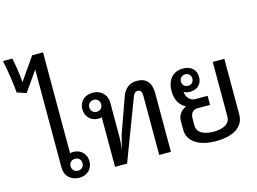

<svg xmlns="http://www.w3.org/2000/svg" viewBox="-198 -1302 2077 1553"><g transform="rotate(-15 840.0 -525.0)"><path d="M287 11C353 11 400 -33 400 -97C400 -159 356 -204 293 -204C283 -204 274 -203 265 -200V-1045H174L42 -855C39 -912 27 -990 12 -1061H-66C-46 -962 -31 -864 -25 -787L52 -761L168 -927V-104C168 -37 217 11 287 11ZM242 -97C242 -126 263 -147 292 -147C321 -147 342 -126 342 -97C342 -68 321 -47 292 -47C263 -47 242 -68 242 -97Z M588 0H689L884 -514C891 -533 902 -546 925 -546C947 -546 958 -528 958 -494V0H1056V-493C1056 -581 1015 -626 938 -626C877 -626 833 -593 811 -529L707 -238L677 -118C681 -156 685 -188 685 -230V-512C685 -579 636 -626 567 -626C500 -626 453 -581 453 -518C453 -455 497 -411 560 -411C570 -411 580 -412 588 -415ZM511 -518C511 -547 532 -568 562 -568C590 -568 611 -547 611 -518C611 -489 590 -468 562 -468C532 -468 511 -489 511 -518Z M1433 11C1581 11 1668 -48 1668 -148V-615H1571V-156C1571 -100 1520 -68 1433 -68C1346 -68 1295 -100 1295 -156V-218C1295 -260 1319 -285 1356 -285H1460V-361H1357C1317 -361 1284 -393 1280 -442C1294 -433 1312 -429 1331 -429C1394 -429 1433 -467 1433 -526C1433 -587 1391 -626 1324 -626C1239 -626 1188 -566 1188 -472C1188 -411 1211 -351 1269 -324C1220 -301 1198 -263 1198 -218V-148C1198 -48 1289 11 1433 11ZM1281 -528C1281 -556 1301 -576 1329 -576C1357 -576 1377 -556 1377 -528C1377 -499 1357 -480 1329 -480C1301 -480 1281 -499 1281 -528Z"/></g></svg>

Font: TPK Tissa Web Medium
Style: Regular
Weight: 500
Designer: Jacques Le Bailly, Suppakit Chalermlarp | Katatrad Co.,Ltd.
Foundry: Jacques Le Bailly, Cadson Demak Co.,Ltd.
Version: Version 5.000;Glyphs 3.1.2 (3151)